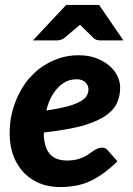

<svg xmlns="http://www.w3.org/2000/svg" viewBox="-20 -747 535 775"><path d="M223 8Q161 8 115 -19.5Q69 -47 44 -96Q19 -145 19 -209Q19 -229 21 -249.5Q23 -270 28 -290Q37 -328 54 -363Q71 -398 95 -428Q108 -442 121.5 -455Q135 -468 151 -478Q181 -499 218 -511.5Q255 -524 297 -524Q346 -524 384.5 -505.5Q423 -487 444 -457Q465 -427 465 -392Q465 -358 451 -329Q437 -300 402 -277Q378 -262 344 -249.5Q310 -237 263.5 -228Q217 -219 157 -212Q157 -206 157 -198.5Q157 -191 158 -187Q163 -142 186 -120.5Q209 -99 251 -99Q279 -99 301 -106.5Q323 -114 338 -125Q347 -131 355.5 -137Q364 -143 373 -147Q382 -151 392 -151Q407 -151 417 -138L454 -96Q400 -43 347.5 -17.5Q295 8 223 8ZM167 -301Q200 -306 226.5 -311.5Q253 -317 272 -323.5Q291 -330 305 -338Q322 -347 329.5 -359.5Q337 -372 337 -387Q337 -402 325 -414.5Q313 -427 289 -427Q259 -427 235.5 -411.5Q212 -396 194 -367.5Q176 -339 167 -301ZM113 -584 247 -727H380L478 -584H384Q367 -584 357 -594L303 -647L240 -594Q236 -590 227.5 -587Q219 -584 211 -584Z"/></svg>

Font: Aleo ExtraBold
Style: Italic
Weight: 800
Italic angle: -7°
Designer: Alessio Laiso
Foundry: Alessio Laiso
Version: Version 2.001;gftools[0.9.29]